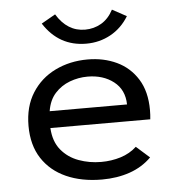

<svg xmlns="http://www.w3.org/2000/svg" viewBox="-50 -708 700 764"><g transform="rotate(-5 300.0 -325.5)"><path d="M327 10Q246 10 184.5 -17.5Q123 -45 88.5 -98Q54 -151 54 -228Q54 -305 88.5 -359.5Q123 -414 181.5 -442.5Q240 -471 311 -471Q375 -471 427 -446.5Q479 -422 510 -372.5Q541 -323 541 -249Q541 -240 540.5 -230Q540 -220 539 -212H140Q143 -158 170.5 -124.5Q198 -91 240.5 -75.5Q283 -60 330 -60Q371 -60 408 -71.5Q445 -83 472 -108L525 -61Q489 -25 438.5 -7.5Q388 10 327 10ZM143 -279H452Q451 -338 409 -370.5Q367 -403 305 -403Q268 -403 233.5 -390Q199 -377 174.5 -350Q150 -323 143 -279ZM425 -660 482 -629Q454 -583 409.5 -558.5Q365 -534 312 -534Q203 -534 142 -629L198 -661Q241 -590 312 -590Q347 -590 376.5 -607Q406 -624 425 -660Z"/></g></svg>

Font: Inconsolata Expanded Medium
Style: Regular
Weight: 500
Width: 7
Monospace: yes
Designer: Raph Levien, Cyreal, Brenton Simpson
Foundry: Raph Levien, Cyreal, Google
Version: Version 3.001; ttfautohint (v1.8.2.53-6de2)